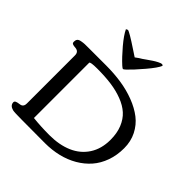

<svg xmlns="http://www.w3.org/2000/svg" viewBox="-247 -1155 1341 1341"><g transform="rotate(45 423.5 -484.5)"><path d="M603.5 -962.4Q590.8 -930.2 534.7 -864.3Q478.5 -798.3 442.9 -764.6Q428.7 -751 423.3 -751Q418 -751 402.8 -764.6Q359.9 -803.7 309.8 -863Q259.8 -922.4 241.2 -962.4L254.9 -968.8Q271.5 -967.3 375 -898.4L423.8 -866.2L448.2 -883.8L468.8 -896.5Q473.6 -899.9 494.6 -914.6Q515.6 -929.2 530.5 -939.2Q545.4 -949.2 564 -958.7Q582.5 -968.3 593.3 -968.8ZM711.9 -339.8Q711.9 -405.3 691.7 -455.1Q671.4 -504.9 636 -536.9Q600.6 -568.8 547.4 -589.1Q494.1 -609.4 433.1 -617.7Q372.1 -626 295.4 -626Q225.6 -626 225.6 -614.7V-69.3Q302.7 -61 386.7 -61Q483.9 -61 556.6 -92.5Q629.4 -124 670.7 -187.5Q711.9 -251 711.9 -339.8ZM820.8 -365.7Q820.8 -295.9 799.6 -236.6Q778.3 -177.2 740.5 -134Q702.6 -90.8 650.4 -60.3Q598.1 -29.8 535.6 -14.6Q473.1 0.5 403.8 0.5Q353.5 -0.5 171.4 -0.5Q103.5 -0.5 85 -4.4Q47.4 -14.2 45.9 -44.4Q45.9 -54.7 54.9 -59.3Q64 -64 79.3 -65.9Q94.7 -67.9 100.1 -70.3Q119.1 -78.1 119.1 -105.5V-581.1Q119.1 -618.2 82.5 -621.1Q71.3 -622.1 66.4 -622.8Q61.5 -623.5 55.7 -626Q49.8 -628.4 47.9 -632.8Q45.9 -637.2 45.9 -645Q45.9 -659.7 53.2 -668.7Q60.5 -677.7 79.6 -681.2Q98.6 -684.6 111.3 -685.1Q124 -685.5 154.3 -685.5Q165.5 -685.5 171.4 -685.5H322.3Q400.9 -685.5 471.9 -674.8Q543 -664.1 607.4 -639.4Q671.9 -614.7 718.8 -578.4Q765.6 -542 793.2 -487.5Q820.8 -433.1 820.8 -365.7Z"/></g></svg>

Font: Corben
Style: Regular
Weight: 400
Designer: vernon adams
Foundry: vernon adams
Version: Version 1.100